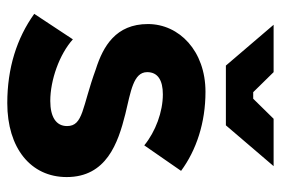

<svg xmlns="http://www.w3.org/2000/svg" viewBox="-142 -617 771 527"><g transform="rotate(90 243.5 -353.5)"><path d="M160 -588H324L436 -719H306L251 -663H233L178 -719H48ZM263 12C386 12 466 -52 466 -151C466 -260 373 -292 293 -312C231 -327 178 -334 178 -372C178 -401 200 -415 239 -415C287 -415 341 -395 379 -364L449 -465C392 -507 317 -532 232 -532C120 -532 46 -460 46 -374C46 -286 107 -251 170 -231C274 -193 326 -197 326 -152C326 -122 301 -106 257 -106C200 -106 129 -131 88 -168L18 -62C85 -14 167 12 263 12Z"/></g></svg>

Font: Fixel Text Bold
Style: Bold
Weight: 700
Width: 4
Designer: AlfaBravo + MacPaw
Foundry: Kyrylo Tkachov, Marchela Mozhyna, Serhii Makarenko, Maria Weinstein, Zakhar Kryvoshyya
Version: Version 1.211